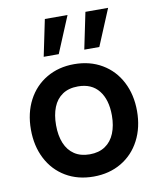

<svg xmlns="http://www.w3.org/2000/svg" viewBox="-89 -873 797 959"><g transform="rotate(-10 309.0 -393.0)"><path d="M40 -270.2Q40 -353.9 73.8 -418.6Q107.7 -483.2 168.8 -519.1Q230 -555 308.7 -555Q388.9 -555 450 -518.8Q511.2 -482.7 544.7 -417.8Q578.2 -353 578.2 -270.2Q578.2 -186.7 544.4 -122Q510.7 -57.2 449.5 -21.1Q388.3 15 308.7 15Q228.5 15 167.6 -21.2Q106.7 -57.4 73.3 -122.2Q40 -186.9 40 -270.2ZM450.7 -270.2Q450.7 -350.2 414.2 -396.2Q377.7 -442.2 308.7 -442.2Q261.2 -442.2 229.8 -420.8Q198.2 -399.5 182.9 -360.9Q167.5 -322.2 167.5 -270.2Q167.5 -217 183.6 -178.2Q199.8 -139.5 231.2 -118.7Q262.8 -97.8 308.7 -97.8Q355.2 -97.8 387.1 -119.3Q419 -140.8 434.8 -179.8Q450.7 -218.8 450.7 -270.2ZM371.9 -617.5H448.2L525.4 -802.5H410.3ZM166.1 -617.5H242.4L319.6 -802.5H204.5Z"/></g></svg>

Font: Tap Sans
Style: Regular
Weight: 400
Designer: Tap Payments
Foundry: Tap Payments
Version: Version 1.001;Glyphs 3.1.2 (3151)